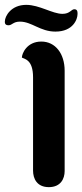

<svg xmlns="http://www.w3.org/2000/svg" viewBox="-40 -770 339 790"><path d="M161 0C210 0 226 -35 226 -66V-479C226 -549 188 -599 130 -599C70 -599 50 -549 50 -533C62 -527 96 -524 96 -452V-68C96 -35 112 0 161 0ZM188 -640C261 -640 279 -691 279 -712C279 -716 281 -732 266 -732C253 -732 248 -713 217 -713C176 -713 122 -750 68 -750C5 -750 -20 -703 -20 -682C-20 -679 -22 -666 -5 -666C10 -666 14 -681 42 -681C91 -681 125 -640 188 -640Z"/></svg>

Font: Mesarto
Style: Regular
Weight: 700
Designer: Mohamed Gaber
Foundry: Kief Type Foundry
Version: Version 2.020